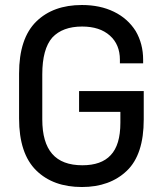

<svg xmlns="http://www.w3.org/2000/svg" viewBox="-20 -729 650 767"><path d="M125 -47.9Q56.2 -115.2 56.2 -255.9V-435.1Q56.2 -575.7 125 -643.1Q192.4 -709 307.1 -709Q379.9 -709 435.1 -682.1Q490.2 -655.3 522 -605Q551.8 -554.2 551.8 -490.2V-476.1H459V-490.2Q459 -551.3 418.9 -586.9Q378.4 -623 308.1 -623Q230 -623 189 -579.1Q148.9 -533.2 148.9 -432.1V-252Q148.9 -159.7 188.5 -114.3Q228 -68.8 309.1 -68.8Q384.8 -68.8 421.9 -108.9Q460.9 -149.4 460.9 -238.8V-282.2H295.9V-365.2H554.2V-252Q554.2 -111.3 486.8 -46.9Q418.9 18.1 307.1 18.1Q192.4 18.1 125 -47.9Z"/></svg>

Font: D-DIN-PRO Medium
Style: Regular
Weight: 500
Designer: datto
Foundry: CyberFei
Version: Version 1.000;hotconv 1.0.109;makeotfexe 2.5.65596